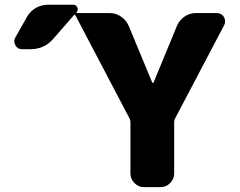

<svg xmlns="http://www.w3.org/2000/svg" viewBox="-20 -810 1012 810"><path d="M94.7 -740.2Q108.4 -763.7 131.8 -776.9Q155.3 -790 181.6 -790H289.1Q300.8 -790 306.2 -778.8Q311.5 -767.6 302.7 -758.8Q302.7 -757.8 303.2 -756.3Q303.7 -754.9 304.7 -754.9H442.4Q468.8 -754.9 490.2 -740.2Q511.7 -725.6 522.5 -702.1L622.1 -461.9Q623 -460 625 -460Q627 -460 627.9 -461.9L726.6 -701.2Q737.3 -725.6 758.8 -740.2Q780.3 -754.9 806.6 -754.9H894.5Q914.1 -754.9 924.8 -738.3Q929.7 -729.5 929.7 -719.7Q929.7 -711.9 925.8 -704.1L717.8 -308.6Q714.8 -301.8 714.8 -294.9V-78.1Q714.8 -54.7 697.8 -37.6Q680.7 -20.5 657.2 -20.5H587.9Q564.5 -20.5 547.4 -37.6Q530.3 -54.7 530.3 -78.1V-294.9Q530.3 -301.8 527.3 -308.6L298.8 -744.1Q295.9 -751 291 -745.1L205.1 -646.5Q167 -602.5 109.4 -602.5H73.2Q53.7 -602.5 44.9 -619.1Q40 -627.9 40 -636.2Q40 -644.5 44.9 -652.3Z"/></svg>

Font: Gen Jyuu Gothic Heavy
Style: Bold
Weight: 900
Designer: [Source Han Sans]
Ryoko NISHIZUKA  (kana & ideographs); Paul D. Hunt (Latin, Greek & Cyrillic); Wenlong ZHANG  (bopomofo
Version: Version 1.002.20150607